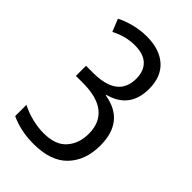

<svg xmlns="http://www.w3.org/2000/svg" viewBox="-233 -637 966 966"><g transform="rotate(45 250.0 -154.0)"><path d="M34 205V125Q71 144 113.5 154.5Q156 165 196 165Q280 165 319.5 120Q359 75 359 6Q359 -72 308.5 -113Q258 -154 157 -154H107V-226H157Q332 -226 332 -359Q332 -413 301 -443Q270 -473 207 -473Q143 -473 80 -440L53 -507Q88 -525 131.5 -536Q175 -547 220 -547Q310 -547 362 -501Q414 -455 414 -368Q414 -299 381 -255.5Q348 -212 283 -195V-191Q442 -165 442 7Q442 112 381.5 175.5Q321 239 198 239Q107 239 34 205Z"/></g></svg>

Font: Noto Sans Mono UI Cond
Style: Regular
Weight: 400
Width: 3
Monospace: yes
Designer: Monotype Design team
Foundry: Monotype Imaging Inc.
Version: Version 1.000